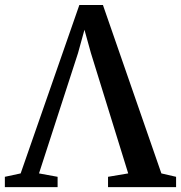

<svg xmlns="http://www.w3.org/2000/svg" viewBox="-43 -770 744 790"><path d="M-23 0V-42.5L42 -56.5L283.5 -749.5H380.5L621 -56.5L681.5 -42.5V0H401.5V-42.5L484.5 -56.5L331 -552L304.5 -647.5L278 -551.5L117.5 -56.5L194 -42.5V0Z"/></svg>

Font: Merriweather 60pt SemiBold
Style: Regular
Weight: 600
Version: Version 2.100